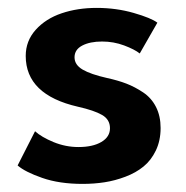

<svg xmlns="http://www.w3.org/2000/svg" viewBox="-20 -442 459 474"><path d="M218.5 -422.5Q267 -422.5 310.2 -410Q353.5 -397.5 368.5 -386L325 -310Q312.5 -320 286.5 -329.8Q260.5 -339.5 232 -339.5Q202 -339.5 183 -329.5Q164 -319.5 164 -300.5Q164 -282 184 -270.2Q204 -258.5 244 -249.5Q271.5 -243.5 292.2 -235.5Q313 -227.5 333.5 -213.8Q354 -200 365.2 -177.8Q376.5 -155.5 376.5 -126Q376.5 -95 364.8 -70.5Q353 -46 334.2 -30.8Q315.5 -15.5 289.8 -5.8Q264 4 238 8Q212 12 184 12Q126.5 12 84.2 -2.8Q42 -17.5 23.5 -33.5L66.5 -118Q82.5 -103.5 112.2 -91.2Q142 -79 173.5 -79Q209 -79 230.2 -91.5Q251.5 -104 251.5 -125.5Q251.5 -147 232 -158.2Q212.5 -169.5 172.5 -178.5Q43.5 -208 43.5 -304Q43.5 -341 68.2 -368.5Q93 -396 132.2 -409.2Q171.5 -422.5 218.5 -422.5Z"/></svg>

Font: League Spartan SemiBold
Style: Regular
Weight: 600
Foundry: The League of Moveable Type
Version: Version 2.002